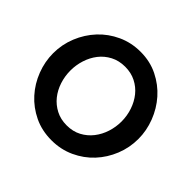

<svg xmlns="http://www.w3.org/2000/svg" viewBox="-172 -905 1100 1100"><g transform="rotate(45 378.0 -355.0)"><path d="M377 5Q299 5 235.5 -25.5Q172 -56 126.5 -106.5Q81 -157 56 -222Q31 -287 31 -355Q31 -426 57.5 -491Q84 -556 130.5 -606Q177 -656 241 -685.5Q305 -715 380 -715Q457 -715 520.5 -683.5Q584 -652 629 -601Q674 -550 699 -485Q724 -420 724 -353Q724 -282 698 -217.5Q672 -153 626 -103.5Q580 -54 516 -24.5Q452 5 377 5ZM171 -355Q171 -309 185 -266Q199 -223 225.5 -190Q252 -157 290.5 -137Q329 -117 378 -117Q428 -117 466.5 -137.5Q505 -158 531.5 -192Q558 -226 571.5 -268.5Q585 -311 585 -355Q585 -401 570.5 -444Q556 -487 529.5 -520Q503 -553 464.5 -572.5Q426 -592 378 -592Q328 -592 289 -571.5Q250 -551 224 -517.5Q198 -484 184.5 -441.5Q171 -399 171 -355Z"/></g></svg>

Font: IngvarSans
Style: Bold
Weight: 700
Version: Version 3.000